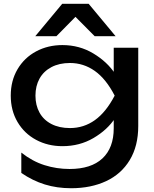

<svg xmlns="http://www.w3.org/2000/svg" viewBox="-20 -819 819 1018"><path d="M583 -239 588 -257V-366L583 -386V-566H713V-151Q713 -45 668 29.5Q623 104 542.5 141.5Q462 179 357 179Q282 179 217.5 159Q153 139 93 98V-10Q151 36 215.5 56.5Q280 77 349 77Q463 77 523 21Q583 -35 583 -139ZM37 -312Q37 -391 73 -452Q109 -513 171.5 -546.5Q234 -580 311 -580Q401 -580 475 -535.5Q549 -491 590.5 -427.5Q632 -364 632 -311Q632 -256 590.5 -193Q549 -130 475.5 -87Q402 -44 311 -44Q234 -44 171.5 -77.5Q109 -111 73 -172Q37 -233 37 -312ZM588 -312Q542 -401 482.5 -443Q423 -485 351 -485Q294 -485 252.5 -463Q211 -441 189.5 -402Q168 -363 168 -312Q168 -261 189.5 -222Q211 -183 252.5 -161.5Q294 -140 351 -140Q424 -140 483 -182Q542 -224 588 -312ZM450 -799 593 -627H482L352 -758H408L279 -627H167L310 -799Z"/></svg>

Font: Unbounded Variable
Style: Regular
Weight: 400
Designer: Luke Prowse, Jean-Baptiste Morizot, Fátima Lázaro, Florian Runge
Foundry: NaN
Version: Version 1.600;FEAKit 1.0